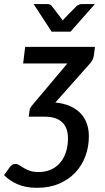

<svg xmlns="http://www.w3.org/2000/svg" viewBox="-85 -740 516 942"><path d="M376.5 -475.5Q375.5 -465.5 373.5 -458.5Q371.5 -451.5 368.2 -445.2Q365 -439 360.5 -433.2Q356 -427.5 349.5 -420.5L186.5 -237Q228.5 -233 259.5 -219Q290.5 -205 310.8 -183.5Q331 -162 341 -133.5Q351 -105 351 -71.5Q351 -20 334 26Q317 72 284.5 106.5Q252 141 204.8 161.2Q157.5 181.5 96.5 181.5Q41 181.5 0.8 163.8Q-39.5 146 -65 119L-37 80Q-31.5 72.5 -25 68.5Q-18.5 64.5 -9.5 64.5Q1 64.5 10.2 70.8Q19.5 77 31.8 84.2Q44 91.5 61.2 97.8Q78.5 104 104.5 104Q137.5 104 164 92.5Q190.5 81 209.2 59.5Q228 38 238.2 7.2Q248.5 -23.5 248.5 -61.5Q248.5 -85 242.2 -104.5Q236 -124 222.2 -138Q208.5 -152 186.8 -159.8Q165 -167.5 134 -167.5H56L59 -190.5Q59.5 -197.5 60.5 -201.8Q61.5 -206 63.2 -209.8Q65 -213.5 68.2 -217.8Q71.5 -222 77.5 -229L245.5 -428.5H28.5L38.5 -510H381ZM380.5 -720 261 -584.5H168.5L80 -720H148Q154.5 -720 160 -717.5Q165.5 -715 168 -712L214.5 -651Q216.5 -648.5 218.2 -645.8Q220 -643 222.5 -639.5Q227 -645.5 232.5 -651L292.5 -712Q296.5 -714.5 302.5 -717.2Q308.5 -720 314.5 -720Z"/></svg>

Font: Lato SemiBold
Style: Italic
Weight: 600
Italic angle: -7°
Designer: Lukasz Dziedzic with Adam Twardoch and Botio Nikoltchev
Foundry: tyPoland Lukasz Dziedzic
Version: Version 2.015; 2015-08-06; http://www.latofonts.com/